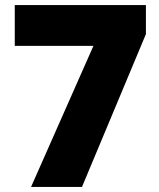

<svg xmlns="http://www.w3.org/2000/svg" viewBox="-20 -734 626 754"><path d="M102 0 347 -554H38V-714H553V-600L302 0Z"/></svg>

Font: Noto Sans Black
Style: Regular
Weight: 900
Designer: Monotype Design Team
Foundry: Monotype Imaging Inc.
Version: Version 2.007